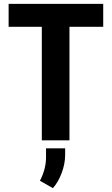

<svg xmlns="http://www.w3.org/2000/svg" viewBox="-20 -731 583 1000"><path d="M517.6 -591.3H341.8V0H197.8V-591.3H24.9V-710.9H517.6ZM255.4 249 188 210.4Q218.3 152.3 219.7 93.3V41.5H319.3V78.6Q318.8 123 301 170.7Q283.2 218.3 255.4 249Z"/></svg>

Font: MAUL Condensed Bold
Style: Condensed Bold
Weight: 700
Designer: MAUL
Version: Version 1.0; 2020; ttfautohint (v1.8.3)